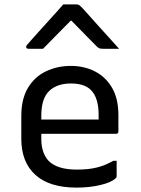

<svg xmlns="http://www.w3.org/2000/svg" viewBox="-20 -843 640 874"><path d="M303 -543Q362 -543 411 -518.5Q460 -494 489.5 -444.5Q519 -395 519 -318V-245Q519 -234 508 -234H168V-211Q168 -146 202 -110Q241 -71 330 -71Q383 -71 421 -80.5Q459 -90 496 -111H511V-40Q511 -36 507 -32Q488 -13 438 -1Q388 11 329 11Q205 11 141 -47Q77 -105 77 -211V-315Q77 -393 107.5 -443.5Q138 -494 189.5 -518.5Q241 -543 303 -543ZM303 -463Q239 -463 203.5 -428.5Q168 -394 168 -316V-299H429V-319Q429 -398 394 -433Q378 -449 355 -456Q332 -463 303 -463ZM268 -823H328Q336 -823 341.5 -819Q347 -815 360 -801Q368 -792 386.5 -771.5Q405 -751 429 -724Q453 -697 478 -670Q503 -643 522 -621H449Q438 -621 432.5 -623Q427 -625 420 -632Q409 -643 379 -673.5Q349 -704 305 -749H302Q259 -706 229.5 -675.5Q200 -645 176 -621H110Q99 -621 99 -630Q99 -634 103 -638.5Q107 -643 120 -658Q132 -672 152.5 -694.5Q173 -717 195.5 -742Q218 -767 238 -789Q258 -811 268 -823Z"/></svg>

Font: Recursive Sn Lnr St
Style: Regular
Weight: 400
Version: Version 1.079;hotconv 1.0.112;makeotfexe 2.5.65598; ttfautoh